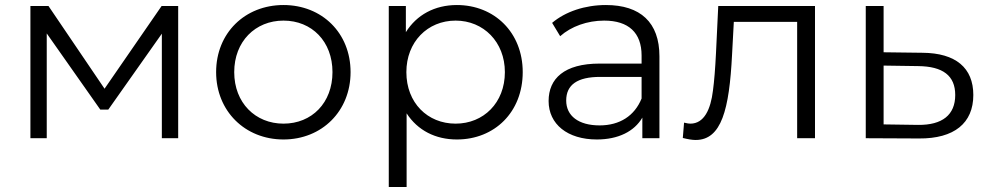

<svg xmlns="http://www.w3.org/2000/svg" viewBox="-20 -550 3927 764"><path d="M101 0H166V-417L379 -114H411L624 -416V0H689V-526H623L396 -197L173 -526H101Z M840 -263C840 -108 955 5 1108 5C1261 5 1375 -108 1375 -263C1375 -419 1261 -530 1108 -530C955 -530 840 -419 840 -263ZM912 -263C912 -385 996 -468 1108 -468C1221 -468 1303 -385 1303 -263C1303 -141 1221 -58 1108 -58C996 -58 912 -141 912 -263Z M1527 -526V194H1598V-99C1642 -31 1713 5 1798 5C1948 5 2060 -104 2060 -263C2060 -421 1947 -530 1798 -530C1710 -530 1638 -491 1595 -422V-526ZM1793 -468C1904 -468 1989 -383 1989 -263C1989 -141 1904 -58 1793 -58C1681 -58 1597 -141 1597 -263C1597 -383 1681 -468 1793 -468Z M2355 5C2440 5 2504 -27 2536 -82V0H2604V-326C2604 -461 2528 -530 2391 -530C2308 -530 2230 -504 2177 -459L2209 -406C2253 -445 2317 -468 2384 -468C2481 -468 2533 -420 2533 -329V-297H2366C2225 -297 2163 -237 2163 -148C2163 -56 2238 5 2355 5ZM2233 -150C2233 -213 2278 -244 2368 -244H2533V-158C2505 -89 2446 -51 2366 -51C2282 -51 2233 -89 2233 -150Z M2697 -1C2717 4 2734 7 2748 7C2851 7 2882 -114 2893 -333L2900 -463H3152V0H3223V-526H2838L2829 -338C2826 -277 2822 -227 2817 -190C2808 -115 2782 -58 2727 -58C2722 -58 2714 -59 2702 -62Z M3637 1C3777 2 3853 -60 3853 -172C3853 -280 3783 -339 3651 -340L3496 -342V-526H3425V0ZM3633 -287C3732 -286 3781 -249 3781 -172C3781 -93 3730 -52 3633 -53L3496 -55V-289Z"/></svg>

Font: Malon Grotesk
Style: Regular
Weight: 400
Designer: Julieta Ulanovsky
Foundry: Julieta Ulanovsky
Version: Version 7.200